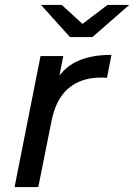

<svg xmlns="http://www.w3.org/2000/svg" viewBox="-20 -757 543 777"><path d="M39 0 144 -530H236L206 -376L196 -414Q233 -481 290 -508Q347 -535 431 -535L413 -442Q407 -443 401 -443Q395 -443 388 -443Q309 -443 257.5 -400Q206 -357 188 -265L135 0ZM263 -607 146 -737H230L350 -627H270L415 -737H503L354 -607Z"/></svg>

Font: MOST Montserrat Medium
Style: Italic
Weight: 500
Italic angle: -11.3°
Designer: Julieta Ulanovsky
Foundry: Julieta Ulanovsky
Version: Version 8.000;March 11, 2024;FontCreator 15.0.0.2926 64-bit